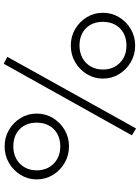

<svg xmlns="http://www.w3.org/2000/svg" viewBox="124 -880 770 1059"><g transform="rotate(-90 509.5 -350.0)"><path d="M331 15 293 -8 688 -715 726 -695ZM232 -355Q182 -355 140.8 -379Q99.5 -403 74.8 -443.5Q50 -484 50 -533Q50 -581.5 74.8 -621.8Q99.5 -662 140.8 -686Q182 -710 232 -710Q282 -710 323 -686Q364 -662 388.5 -621.8Q413 -581.5 413 -533Q413 -484 388.5 -443.5Q364 -403 323 -379Q282 -355 232 -355ZM232 -403Q271.5 -403 301 -419.2Q330.5 -435.5 346.8 -464.8Q363 -494 363 -533Q363 -591.5 327.2 -626.8Q291.5 -662 232 -662Q193 -662 163.2 -645.5Q133.5 -629 116.8 -600Q100 -571 100 -533Q100 -476 136.8 -439.5Q173.5 -403 232 -403ZM788 10Q738 10 696.8 -14Q655.5 -38 630.8 -78.5Q606 -119 606 -168Q606 -216.5 630.8 -256.8Q655.5 -297 696.8 -321Q738 -345 788 -345Q838 -345 879 -321Q920 -297 944.5 -256.8Q969 -216.5 969 -168Q969 -119 944.5 -78.5Q920 -38 879 -14Q838 10 788 10ZM788 -38Q827.5 -38 857 -54.2Q886.5 -70.5 902.8 -99.8Q919 -129 919 -168Q919 -226.5 883.2 -261.8Q847.5 -297 788 -297Q749 -297 719.2 -280.5Q689.5 -264 672.8 -235Q656 -206 656 -168Q656 -111 692.8 -74.5Q729.5 -38 788 -38Z"/></g></svg>

Font: Geologica Cursive Thin
Style: Regular
Weight: 250
Designer: Sindre Bremnes, Frode Helland
Foundry: Monokrom Skriftforlag AS
Version: Version 1.010;gftools[0.9.28]